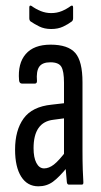

<svg xmlns="http://www.w3.org/2000/svg" viewBox="-20 -649 356 675"><path d="M222 0Q216 0 215 -9Q213 -27 211 -54.5Q209 -82 209 -101L205 -106V-358Q205 -399 195.5 -414.5Q186 -430 157 -430Q129 -430 118 -414.5Q107 -399 110 -364Q110 -355 102 -355H58Q48 -355 47 -367Q42 -426 70.5 -459Q99 -492 158 -492Q219 -492 244.5 -463Q270 -434 270 -360V-120Q270 -80 271 -52Q272 -24 273 -10Q274 0 268 0ZM115 6Q76 6 54.5 -28Q33 -62 33 -123Q33 -191 63 -232.5Q93 -274 161 -281L213 -287V-234L168 -228Q133 -224 115.5 -199Q98 -174 98 -128Q98 -95 108 -76Q118 -57 135 -57Q152 -57 169.5 -70.5Q187 -84 215 -121L218 -63Q188 -26 166 -10Q144 6 115 6ZM160 -547Q136 -547 118 -556Q100 -565 87 -574Q83 -578 83 -585V-623Q83 -628 85.5 -629Q88 -630 91 -628Q106 -617 123.5 -610Q141 -603 160 -603Q180 -603 197 -610Q214 -617 229 -628Q232 -630 234.5 -629Q237 -628 237 -623V-585Q237 -578 233 -574Q220 -564 202 -555.5Q184 -547 160 -547Z"/></svg>

Font: Sofia Sans Extra Condensed
Style: Regular
Weight: 400
Designer: Botio Nikoltchev, Ani Petrova
Foundry: lettersoup
Version: Version 4.101